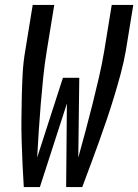

<svg xmlns="http://www.w3.org/2000/svg" viewBox="-20 -755 558 775"><path d="M141 0H76Q73 -45 71 -91Q69 -137 67.5 -182.5Q66 -228 66.5 -274Q67 -320 68 -366Q69 -412 71.5 -458.5Q74 -505 82 -551L112 -735H199L169 -551Q160 -497 154.5 -443Q149 -389 144.5 -335Q140 -281 136.5 -227Q133 -173 130 -119L234 -441H300L296 -119Q311 -173 325.5 -227Q340 -281 353.5 -335Q367 -389 379.5 -443Q392 -497 401 -551L431 -735H518L488 -551Q480 -505 467.5 -458.5Q455 -412 441 -366Q427 -320 411.5 -274Q396 -228 379.5 -182.5Q363 -137 346 -91Q329 -45 312 0H247L250 -337Z"/></svg>

Font: Iosevka Term Curly Md Obl
Style: Regular
Weight: 500
Italic angle: -9°
Designer: Belleve Invis
Foundry: Belleve Invis
Version: Version 32.3.0